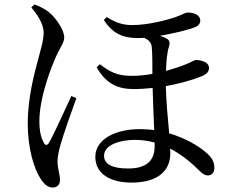

<svg xmlns="http://www.w3.org/2000/svg" viewBox="-20 -792 1040 858"><path d="M120 -759C144 -730 175 -687 175 -646C175 -608 159 -562 150 -525C135 -469 104 -358 104 -239C104 -127 133 -36 161 6C179 35 197 46 215 46C237 46 248 32 248 12C248 -12 237 -39 237 -72C237 -89 242 -116 251 -147C263 -191 301 -297 321 -353L299 -363C274 -311 218 -185 199 -154C190 -140 181 -142 175 -156C164 -175 156 -204 156 -251C156 -345 198 -462 220 -515C245 -578 267 -599 267 -624C267 -660 228 -714 197 -739C177 -754 156 -764 134 -772ZM671 -138C671 -74 634 -39 553 -39C482 -39 445 -58 445 -96C445 -146 519 -167 582 -167C612 -167 641 -163 671 -155ZM444 -703C483 -642 530 -622 594 -622C603 -622 613 -622 624 -623C640 -616 657 -604 658 -582C661 -557 661 -507 661 -462C635 -457 604 -453 567 -453C499 -453 466 -475 426 -505L412 -491C455 -416 508 -394 577 -394C606 -394 633 -396 662 -399C663 -344 667 -273 669 -211C649 -213 628 -215 606 -215C494 -215 406 -169 406 -91C406 -13 476 24 568 24C678 24 741 -23 741 -107C741 -113 741 -121 740 -128C781 -107 822 -77 864 -36C879 -21 892 -8 909 -8C929 -8 938 -24 938 -43C938 -70 925 -91 898 -113C866 -140 809 -175 736 -196C730 -259 723 -338 721 -407C776 -417 836 -433 878 -450C905 -460 914 -473 914 -488C914 -518 870 -524 855 -524C850 -524 840 -517 814 -506C790 -496 757 -485 722 -475C723 -517 726 -555 735 -583C740 -601 739 -610 726 -619C717 -624 706 -629 695 -632C757 -643 825 -659 855 -672C867 -678 875 -687 875 -701C874 -726 846 -736 818 -736C808 -736 795 -726 760 -714C730 -704 645 -680 571 -680C528 -680 496 -691 457 -716Z"/></svg>

Font: Noto Serif SC Medium
Style: Regular
Weight: 500
Designer: Ryoko NISHIZUKA 西塚涼子 (kana & ideographs); Frank Grießhammer (Latin, Greek & Cyrillic); Wenlong ZHANG 张文龙 (bopomofo); San
Foundry: Adobe Systems Incorporated
Version: Version 1.001;PS 1.001;hotconv 16.6.54;makeotf.lib2.5.65590